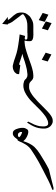

<svg xmlns="http://www.w3.org/2000/svg" viewBox="515 -913 502 1728"><g transform="rotate(-90 766.0 -49.0)"><path d="M441.4 -100.6Q442.9 -111.8 442.9 -112.8Q440.9 -121.6 437 -127Q431.2 -134.8 425.8 -137.2Q418.9 -139.6 408.2 -138.2Q403.3 -137.7 398.4 -132.8Q396 -130.4 394.5 -127.9Q400.4 -120.1 407.2 -115.2Q416 -109.4 425.3 -105.5Q435.5 -101.6 441.4 -100.6ZM374 -141.6Q389.2 -162.6 395 -168Q406.2 -178.2 412.6 -181.2Q421.9 -185.5 434.1 -184.6Q445.3 -184.1 453.1 -176.8Q462.4 -168 467.8 -154.3Q475.1 -135.7 478.5 -114.7Q479.5 -109.9 479.5 -99.6Q479.5 -85.9 477.1 -77.1Q475.1 -69.8 465.8 -55.2Q461.9 -49.3 455.1 -46.9Q447.3 -44.4 434.6 -45.9Q422.4 -47.4 404.3 -55.7Q387.7 -63.5 375 -74.2Q373.5 -75.2 359.4 -90.8Q357.9 -85 356.4 -81.1Q348.1 -56.2 340.3 -40Q325.7 -9.8 306.6 10.3Q280.3 37.6 243.2 60.5Q234.4 65.9 209.2 81.3Q184.1 96.7 174.1 102.8Q164.1 108.9 144.8 119.6Q125.5 130.4 106.9 139.6L-59.6 181.6H-77.1L-78.1 170.9Q-32.7 154.3 0 137.7Q121.6 76.7 170.9 49.3Q231.4 15.6 285.2 -21.5Q303.7 -34.2 320.3 -55.7Q328.6 -65.9 347.2 -101.1Q347.7 -102.1 354.5 -119.1Q357.9 -127.9 362.8 -135.3Q363.8 -136.7 365 -138.4Q366.2 -140.1 367.2 -141.6Z M897.9 -22.5Q889.6 -29.8 885.3 -32.7Q880.4 -35.6 872.6 -37.1Q867.2 -38.1 846.2 -38.1Q834 -38.1 824.7 -35.2Q806.2 -29.3 793.5 -21.5Q769 -6.3 757.3 3.9Q729 28.3 714.8 41.5Q700.2 55.7 673.8 82.3Q647.5 108.9 629.4 126Q608.4 145.5 596.2 153.8Q577.1 167.5 564.5 171.4Q553.7 174.8 539.1 174.8Q528.3 174.8 520 170.9Q506.8 165 499 158.2Q489.7 150.4 482.9 138.2Q475.6 126 473.6 110.4Q472.7 104 472.7 93.8Q472.7 84 474.1 69.3Q476.6 46.9 483.4 25.9Q489.7 6.3 502.9 -17.6Q511.2 -33.2 526.9 -56.6L535.6 -45.9Q533.2 -42 530.5 -35.9Q527.8 -29.8 526.9 -27.8Q509.8 6.3 508.3 10.3Q497.1 41.5 494.6 55.2Q493.2 62.5 492.2 85Q491.7 101.1 495.1 113.3Q496.6 119.6 502 126.5Q505.4 130.9 510.3 132.3Q518.1 134.3 523.4 133.8Q534.2 132.8 542.5 129.9Q567.4 119.6 582.5 109.4Q603.5 94.7 634.3 66.9Q648.4 53.7 668.2 33Q688 12.2 700.2 1Q705.1 -3.9 712.9 -11.5Q720.7 -19 725.1 -23.2Q729.5 -27.3 736.3 -33.2Q743.2 -39.1 751 -44.9Q778.3 -65.4 802.7 -76.7Q820.3 -85 843.8 -88.9Q848.6 -89.8 859.9 -89.8Q871.1 -89.8 876 -88.9Q889.2 -86.9 899.4 -83Q910.6 -78.1 915.5 -72.3L918.5 -68.8Q923.8 -63.5 925.3 -62.5Q926.8 -61.5 938.5 -55.7Q942.9 -53.7 946.8 -53.7H953.1V0H939.9Q935.1 0 932.1 -0.5Q925.8 -2 920.9 -3.9Q918 -5.4 909.2 -11.2Z M1346.2 0Q1341.8 0 1331.8 0.2Q1321.8 0.5 1316.9 0.5Q1301.8 0.5 1291.5 -1.5Q1272.9 -4.9 1265.6 -12.7Q1263.7 -15.1 1262.5 -17.6Q1261.2 -20 1260.7 -21.7Q1260.3 -23.4 1260 -27.3Q1259.8 -31.2 1259.3 -33.2Q1258.8 -37.1 1259.8 -51.8Q1259.8 -54.2 1264.6 -79.1Q1253.9 -79.1 1248.5 -78.6Q1219.7 -76.7 1199.7 -71.3Q1167 -63 1125.5 -48.3Q1109.4 -43 1084 -33.7Q1058.6 -24.4 1042.5 -19Q1011.7 -8.8 984.4 -3.4Q967.8 0 938.5 0V-52.7Q957 -52.7 963.9 -53.2Q987.8 -55.2 1005.4 -58.6Q1045.4 -67.4 1078.6 -78.1Q1084.5 -80.1 1099.6 -85.4Q1114.7 -90.8 1125.5 -93.8Q1135.7 -96.2 1146.5 -97.7Q1140.1 -100.6 1128.4 -103.8Q1116.7 -106.9 1112.8 -108.4Q1076.7 -120.1 1072.8 -121.6Q1058.1 -127.4 1053.2 -127.4Q1046.4 -127.4 1044.9 -122.6Q1043.9 -118.7 1043.9 -117.2L962.9 -127.9Q962.9 -139.2 963.4 -141.6Q964.8 -149.9 969.2 -155.3Q970.7 -156.7 972.9 -159.4Q975.1 -162.1 976.3 -163.6Q977.5 -165 979.5 -167Q981.4 -168.9 983.6 -170.4Q985.8 -171.9 988.3 -173.3Q1002 -181.2 1012.2 -183.1Q1028.8 -186.5 1041 -184.6Q1051.8 -183.1 1080.6 -174.3Q1093.8 -169.9 1114.5 -162.8Q1135.3 -155.8 1151.1 -151.1Q1167 -146.5 1186 -142.6Q1217.3 -136.2 1268.1 -129.4Q1293.9 -125.5 1320.3 -123L1306.6 -74.2Q1305.7 -74.2 1296.6 -75.9Q1287.6 -77.6 1283.2 -77.6Q1278.3 -77.6 1274.9 -72.8Q1273.4 -70.3 1274.4 -62Q1275.4 -57.1 1282.2 -54.2Q1285.2 -52.7 1298.3 -52.7H1346.2ZM1155.8 110.8 1140.1 162.6 1076.7 129.4 1092.3 75.7Z M1477.5 -229.5H1452.1Q1452.1 -228.5 1452.1 -225.6Q1452.1 -222.7 1453.1 -221.2Q1457.5 -213.9 1468.8 -202.1Q1481.9 -188.5 1488.8 -179.7Q1494.1 -172.9 1502 -161.6Q1510.3 -149.4 1512.7 -142.1Q1515.6 -132.3 1516.6 -124Q1517.6 -114.3 1517.6 -104Q1517.6 -97.7 1516.6 -91.8Q1514.2 -78.1 1512.2 -73.2Q1509.8 -66.9 1502.9 -56.6Q1492.2 -41.5 1485.8 -35.2Q1479 -28.3 1463.9 -19.5Q1443.4 -7.3 1431.6 -4.4Q1418.9 -0.5 1399.9 0H1333V-53.7H1397.5Q1412.6 -53.7 1420.4 -54.7Q1439.9 -57.6 1450.2 -61Q1467.3 -67.4 1480.5 -75.2Q1490.7 -81.1 1497.1 -86.4Q1500 -89.4 1501.5 -91.3Q1502.9 -93.3 1501 -98.6Q1500.5 -102.1 1496.1 -107.4Q1492.2 -112.3 1488 -117.4Q1483.9 -122.6 1480 -127.4Q1445.8 -171.4 1432.1 -191.4Q1425.3 -202.1 1420.4 -213.4Q1419.4 -215.8 1418 -221.2Q1416.5 -226.6 1416 -227.5L1409.2 -230.5L1415 -280.3ZM1513.7 84 1498 135.7 1433.6 102.5 1449.2 48.8ZM1437.5 112.3 1421.9 164.1 1357.4 130.9 1373 77.1Z"/></g></svg>

Font: LaylaThuluth
Style: Regular
Weight: 400
Version: Version 2.0